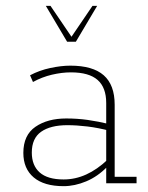

<svg xmlns="http://www.w3.org/2000/svg" viewBox="-20 -628 506 658"><path d="M198 10Q131 10 95.5 -20Q60 -50 60 -104Q60 -165 101.5 -193.5Q143 -222 207 -222Q245 -222 280.5 -217Q316 -212 358 -202L344 -195V-275Q344 -328 314.5 -354Q285 -380 223 -380Q192 -380 158 -372Q124 -364 93 -347L83 -370Q115 -387 152.5 -395Q190 -403 221 -403Q298 -403 335.5 -370Q373 -337 373 -269V-22H448V0H344V-59L348 -57Q315 -23 275.5 -6.5Q236 10 198 10ZM198 -13Q238 -13 275.5 -30Q313 -47 349 -81L344 -68V-190L359 -179Q317 -190 280 -194.5Q243 -199 211 -199Q153 -199 121 -176.5Q89 -154 89 -105Q89 -61 116 -37Q143 -13 198 -13ZM210 -485 137 -608H153L225 -502L297 -608H313L240 -485Z"/></svg>

Font: Rokkitt Thin
Style: Regular
Weight: 250
Version: Version 3.103